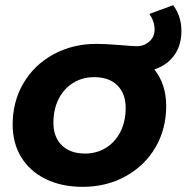

<svg xmlns="http://www.w3.org/2000/svg" viewBox="-20 -716 723 744"><path d="M578 -447Q624 -390 624 -305Q624 -216 582.5 -145Q541 -74 467 -33Q393 8 300 8Q219 8 157.5 -22Q96 -52 62.5 -106.5Q29 -161 29 -233Q29 -322 70.5 -393Q112 -464 186.5 -505Q261 -546 354 -546Q388 -546 450 -541Q492 -537 511 -537Q538 -537 558.5 -555Q579 -573 579 -602Q579 -633 559 -662L651 -696Q683 -653 683 -596Q683 -540 655 -501.5Q627 -463 578 -447ZM467 -298Q467 -353 435 -385Q403 -417 345 -417Q299 -417 263 -394.5Q227 -372 207 -332Q187 -292 187 -240Q187 -185 219.5 -153Q252 -121 310 -121Q355 -121 391 -143.5Q427 -166 447 -206Q467 -246 467 -298Z"/></svg>

Font: Idrija
Style: Bold Italic
Weight: 700
Italic angle: -11.3°
Designer: Julieta Ulanovsky
Foundry: Julieta Ulanovsky
Version: Version 7.200